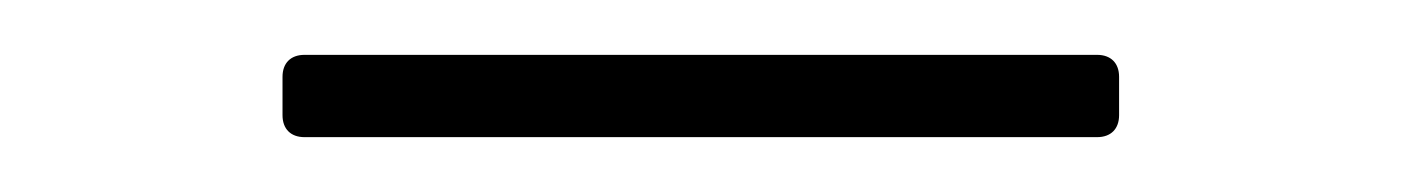

<svg xmlns="http://www.w3.org/2000/svg" viewBox="-20 -361 511 70"><path d="M380 -311C385 -311 388 -314 388 -319V-333C388 -338 385 -341 380 -341H91C86 -341 83 -338 83 -333V-319C83 -314 86 -311 91 -311Z"/></svg>

Font: LINE Seed Sans TH Thin
Style: Regular
Weight: 250
Designer: Dalton Maag Ltd | Thai characters by Cadson Demak Co.,Ltd.
Foundry: Dalton Maag Ltd
Version: Version 1.003